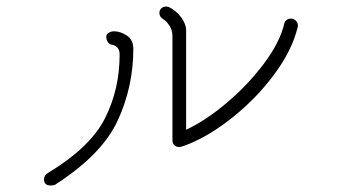

<svg xmlns="http://www.w3.org/2000/svg" viewBox="-20 -646 1040 589"><path d="M894 -569Q894 -565 893 -562Q876 -492 822.5 -419.5Q769 -347 698 -289.5Q627 -232 561 -205Q556 -203 545.5 -199Q535 -195 530 -195Q521 -195 515 -200.5Q509 -206 509 -216V-535Q509 -553 500 -567Q491 -581 481 -587Q469 -594 469 -606Q469 -615 475 -620.5Q481 -626 490 -626Q493 -626 499 -624Q521 -613 536 -592.5Q551 -572 551 -553V-248Q611 -276 675.5 -330.5Q740 -385 789 -450Q838 -515 852 -573Q853 -580 859 -584.5Q865 -589 872 -589Q880 -589 886.5 -583.5Q893 -578 894 -569ZM389 -496Q389 -380 341 -276Q293 -172 150 -80Q146 -77 136 -77Q115 -77 115 -95Q115 -109 128 -116Q257 -194 302 -283Q347 -372 347 -479Q347 -504 323 -509Q315 -510 310.5 -517.5Q306 -525 306 -533Q306 -541 313.5 -545.5Q321 -550 330 -550Q349 -550 369 -537Q389 -524 389 -496Z"/></svg>

Font: Tsukimi Rounded Light
Style: Regular
Weight: 300
Designer: Takashi Funayama
Foundry: Takashi Funayama
Version: Version 1.032; ttfautohint (v1.8.3)